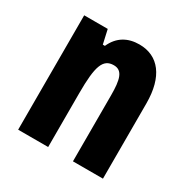

<svg xmlns="http://www.w3.org/2000/svg" viewBox="-132 -678 783 798"><g transform="rotate(30 259.0 -279.5)"><path d="M316 -559C262 -559 218 -536 194 -482H184L169 -549H56V0H200V-259C200 -387 215 -431 267 -431C309 -431 319 -392 319 -317V0H463V-361C463 -489 408 -559 316 -559Z"/></g></svg>

Font: Noto Sans Gurmukhi UI ExtraCondensed ExtraBold
Style: Regular
Weight: 800
Width: 2
Designer: Jelle Bosma - Monotype Design Team
Foundry: Monotype Imaging Inc.
Version: Version 2.004